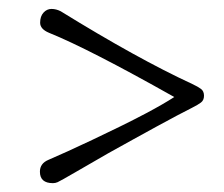

<svg xmlns="http://www.w3.org/2000/svg" viewBox="-20 -439 504 432"><path d="M99.1 -26.9Q69.8 -26.9 69.8 -52.7Q69.8 -71.3 88.9 -79.3Q107.9 -87.4 133.1 -98.9Q158.2 -110.4 187.7 -124.3Q217.3 -138.2 249 -153.8Q280.8 -169.4 309.6 -184.6Q348.1 -205.1 372.1 -220.7Q179.7 -329.1 90.3 -365.2Q70.3 -373.5 70.3 -387.9Q70.3 -402.3 77.9 -410.6Q85.4 -418.9 95.9 -418.9Q106.4 -418.9 116.7 -413.6Q289.1 -307.1 412.6 -250Q425.3 -244.1 432.1 -239Q439 -233.9 439 -223.6Q439 -213.4 432.1 -208.3Q425.3 -203.1 412.1 -196.5Q398.9 -189.9 377.7 -178.7Q356.4 -167.5 331.5 -153.8Q306.6 -140.1 279.1 -125Q251.5 -109.9 223.6 -94.2Q193.8 -77.1 154.3 -54.2Q114.7 -31.2 109.6 -29.1Q104.5 -26.9 99.1 -26.9Z"/></svg>

Font: Pompiere
Style: Regular
Weight: 400
Designer: Karolina Lach
Foundry: Sorkin Type Co.
Version: Version 1.002